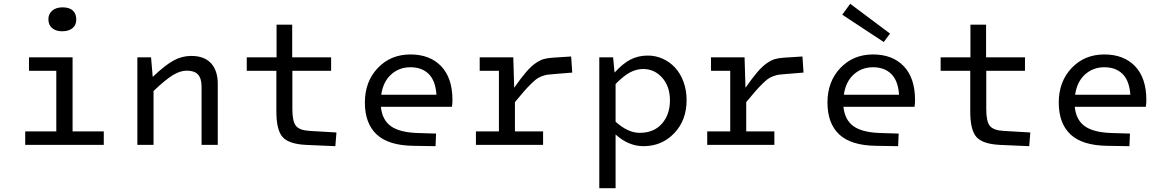

<svg xmlns="http://www.w3.org/2000/svg" viewBox="-20 -769 6178 1019"><path d="M310.1 -603Q276.9 -603 256.8 -619.6Q236.8 -636.2 236.8 -667Q236.8 -694.8 257.1 -712.4Q277.3 -730 312 -730Q347.7 -730 366.2 -713.4Q384.8 -696.8 384.8 -665Q384.8 -635.7 364.7 -619.4Q344.7 -603 310.1 -603ZM113.8 -71.8H278.8V-393.1H133.8V-464.8H365.2V-71.8H530.8V0H113.8Z M781.7 -464.8 790.5 -360.8Q855.5 -422.9 900.6 -447.5Q945.8 -472.2 994.6 -472.2Q1064.5 -472.2 1100.1 -433.1Q1135.7 -394 1135.7 -324.2V0H1049.8V-309.1Q1049.8 -352.5 1031 -373.3Q1012.2 -394 970.7 -394Q936.5 -394 898.2 -370.8Q859.9 -347.7 794.9 -286.1V0H709V-464.8Z M1446.8 -176.8V-393.1H1289.6V-464.8H1447.8V-638.2H1530.8V-464.8H1737.3V-393.1H1531.7V-189Q1531.7 -124 1551 -100.6Q1570.3 -77.1 1624.5 -74.2L1765.6 -65.9L1759.8 6.8L1604.5 0Q1513.2 -4.4 1480 -41.5Q1446.8 -78.6 1446.8 -176.8Z M2198.2 -63 2294.4 -60.1 2291.5 6.8 2173.3 4.9Q2041 2.9 1978.8 -55.7Q1916.5 -114.3 1916.5 -225.1Q1916.5 -335.9 1984.9 -408Q2053.2 -480 2158.2 -480Q2261.7 -480 2321.5 -417.5Q2381.3 -355 2381.3 -237.8Q2381.3 -215.3 2378.4 -202.1H2001.5Q2008.3 -132.3 2054.9 -99.1Q2101.6 -65.9 2198.2 -63ZM2158.2 -412.1Q2098.1 -412.1 2055.7 -373.5Q2013.2 -335 2003.4 -266.1H2296.4Q2291.5 -340.3 2255.4 -376.2Q2219.2 -412.1 2158.2 -412.1Z M2505.9 -71.8H2627.9V-393.1H2525.9V-464.8H2704.1L2709 -303.2Q2745.1 -355 2771.5 -385.7Q2797.9 -416.5 2821.8 -433.1Q2845.7 -449.7 2865 -455.3Q2884.3 -460.9 2913.1 -462.9L3011.2 -469.2L3017.1 -383.8L2921.9 -376Q2898.4 -374.5 2885.3 -372.6Q2872.1 -370.6 2855.5 -364.3Q2838.9 -357.9 2827.9 -349.9Q2816.9 -341.8 2798.1 -323.5Q2779.3 -305.2 2761.2 -284.4Q2743.2 -263.7 2712.9 -227.1V-71.8H2862.3V0H2505.9Z M3160.6 230V-464.8H3233.9L3241.7 -383.8Q3286.1 -432.6 3327.1 -453.4Q3368.2 -474.1 3418 -474.1Q3460 -474.1 3497.3 -457.3Q3534.7 -440.4 3562.7 -410.2Q3590.8 -379.9 3607.4 -335.2Q3624 -290.5 3624 -237.8Q3624 -130.9 3558.3 -62Q3492.7 6.8 3395 6.8Q3315.9 6.8 3247.1 -55.2V230ZM3393.1 -402.8Q3358.9 -402.8 3325.2 -385.5Q3291.5 -368.2 3247.1 -323.2V-123Q3312.5 -64 3375 -64Q3450.2 -64 3492.9 -112.5Q3535.6 -161.1 3535.6 -235.8Q3535.6 -310.5 3494.4 -356.7Q3453.1 -402.8 3393.1 -402.8Z M3733.4 -71.8H3855.5V-393.1H3753.4V-464.8H3931.6L3936.5 -303.2Q3972.7 -355 3999 -385.7Q4025.4 -416.5 4049.3 -433.1Q4073.2 -449.7 4092.5 -455.3Q4111.8 -460.9 4140.6 -462.9L4238.8 -469.2L4244.6 -383.8L4149.4 -376Q4126 -374.5 4112.8 -372.6Q4099.6 -370.6 4083 -364.3Q4066.4 -357.9 4055.4 -349.9Q4044.4 -341.8 4025.6 -323.5Q4006.8 -305.2 3988.8 -284.4Q3970.7 -263.7 3940.4 -227.1V-71.8H4089.8V0H3733.4Z M4703.6 -590.8 4670.4 -545.9 4450.2 -690.9 4492.2 -749ZM4653.3 -63 4749.5 -60.1 4746.6 6.8 4628.4 4.9Q4496.1 2.9 4433.8 -55.7Q4371.6 -114.3 4371.6 -225.1Q4371.6 -335.9 4439.9 -408Q4508.3 -480 4613.3 -480Q4716.8 -480 4776.6 -417.5Q4836.4 -355 4836.4 -237.8Q4836.4 -215.3 4833.5 -202.1H4456.5Q4463.4 -132.3 4510 -99.1Q4556.6 -65.9 4653.3 -63ZM4613.3 -412.1Q4553.2 -412.1 4510.7 -373.5Q4468.3 -335 4458.5 -266.1H4751.5Q4746.6 -340.3 4710.4 -376.2Q4674.3 -412.1 4613.3 -412.1Z M5129.4 -176.8V-393.1H4972.2V-464.8H5130.4V-638.2H5213.4V-464.8H5419.9V-393.1H5214.4V-189Q5214.4 -124 5233.6 -100.6Q5252.9 -77.1 5307.1 -74.2L5448.2 -65.9L5442.4 6.8L5287.1 0Q5195.8 -4.4 5162.6 -41.5Q5129.4 -78.6 5129.4 -176.8Z M5880.9 -63 5977.1 -60.1 5974.1 6.8 5856 4.9Q5723.6 2.9 5661.4 -55.7Q5599.1 -114.3 5599.1 -225.1Q5599.1 -335.9 5667.5 -408Q5735.8 -480 5840.8 -480Q5944.3 -480 6004.2 -417.5Q6064 -355 6064 -237.8Q6064 -215.3 6061 -202.1H5684.1Q5690.9 -132.3 5737.5 -99.1Q5784.2 -65.9 5880.9 -63ZM5840.8 -412.1Q5780.8 -412.1 5738.3 -373.5Q5695.8 -335 5686 -266.1H5979Q5974.1 -340.3 5938 -376.2Q5901.9 -412.1 5840.8 -412.1Z"/></svg>

Font: IntelOne Mono
Style: Regular
Weight: 400
Designer: Fred Shallcrass
Foundry: Frere-Jones Type LLC
Version: Version 1.200;hotconv 1.1.0;makeotfexe 2.6.0;FJTRelease1.2